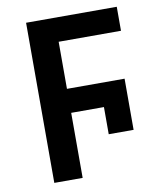

<svg xmlns="http://www.w3.org/2000/svg" viewBox="-81 -778 698 843"><g transform="rotate(-10 268.0 -357.0)"><path d="M219.2 0V-290H365.2V-168.9H476.1V-397H219.2V-606.9H497.1V-713.9H92.8V0Z"/></g></svg>

Font: Noto Reveo Sans
Style: Regular
Weight: 600
Designer: Monotype Design Team
Foundry: Monotype Imaging Inc.
Version: Version 2.007